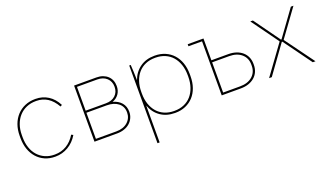

<svg xmlns="http://www.w3.org/2000/svg" viewBox="-67 -999 2879 1672"><g transform="rotate(-20 1372.5 -163.0)"><path d="M291 6H295Q359 6 414 -26.5Q469 -59 504 -118L487 -127Q453 -71 404.5 -42Q356 -13 297 -13H291Q245 -13 206.5 -30Q168 -47 140 -78Q112 -109 97 -153Q82 -197 82 -250V-270Q82 -323 97.5 -366.5Q113 -410 141.5 -441.5Q170 -473 209.5 -490Q249 -507 297 -507H302Q359 -507 404.5 -478Q450 -449 484 -389L500 -398Q468 -461 416.5 -493.5Q365 -526 301 -526H298Q246 -526 202.5 -507.5Q159 -489 127.5 -455Q96 -421 79 -374Q62 -327 62 -270V-250Q62 -193 78.5 -146Q95 -99 125.5 -65Q156 -31 198 -12.5Q240 6 291 6Z M657 0H866Q903 0 933.5 -10.5Q964 -21 985.5 -40Q1007 -59 1019 -85Q1031 -111 1031 -142Q1031 -192 1002.5 -225.5Q974 -259 924 -272Q962 -286 983.5 -316.5Q1005 -347 1005 -390Q1005 -419 995 -443Q985 -467 966.5 -484Q948 -501 922 -510.5Q896 -520 864 -520H657ZM677 -19V-261H865Q931 -261 971 -229.5Q1011 -198 1011 -143Q1011 -89 971.5 -54Q932 -19 866 -19ZM677 -280V-501H864Q919 -501 952 -470.5Q985 -440 985 -390Q985 -340 952 -310Q919 -280 865 -280Z M1168 200H1188V-142Q1213 -73 1268.5 -34Q1324 5 1402 5H1406Q1458 5 1501 -13.5Q1544 -32 1574.5 -65.5Q1605 -99 1621.5 -146Q1638 -193 1638 -251V-269Q1638 -327 1621.5 -374Q1605 -421 1574.5 -454.5Q1544 -488 1501 -506.5Q1458 -525 1406 -525H1402Q1324 -525 1268.5 -485.5Q1213 -446 1188 -377Q1187 -422 1185.5 -459.5Q1184 -497 1182 -520H1168ZM1400 -14Q1352 -14 1312.5 -31Q1273 -48 1245.5 -79.5Q1218 -111 1203 -155Q1188 -199 1188 -253V-267Q1188 -321 1203 -365Q1218 -409 1245.5 -440.5Q1273 -472 1312.5 -489Q1352 -506 1400 -506H1406Q1454 -506 1493.5 -489Q1533 -472 1560.5 -440.5Q1588 -409 1603 -365Q1618 -321 1618 -267V-253Q1618 -199 1603 -155Q1588 -111 1560.5 -79.5Q1533 -48 1493.5 -31Q1454 -14 1406 -14Z M1836 0H2013Q2053 0 2085.5 -11Q2118 -22 2141.5 -42.5Q2165 -63 2177.5 -91.5Q2190 -120 2190 -155V-163Q2190 -198 2177.5 -226.5Q2165 -255 2141.5 -275.5Q2118 -296 2085.5 -307Q2053 -318 2013 -318H1856V-520H1710V-501H1836ZM1856 -19V-299H2013Q2085 -299 2127.5 -262Q2170 -225 2170 -164V-154Q2170 -93 2127.5 -56Q2085 -19 2013 -19Z M2275 0H2300L2487 -259H2492L2680 0H2705L2509 -268V-271L2690 -520H2666L2492 -280H2487L2314 -520H2290L2470 -271V-268Z"/></g></svg>

Font: Fixel Variable
Style: Regular
Weight: 100
Width: 3
Designer: AlfaBravo + MacPaw
Foundry: Kyrylo Tkachov, Marchela Mozhyna, Serhii Makarenko, Maria Weinstein, Zakhar Kryvoshyya
Version: Version 1.211